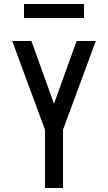

<svg xmlns="http://www.w3.org/2000/svg" viewBox="-20 -940 540 960"><path d="M205 0V-291L41 -735H137L250 -421L363 -735H459L295 -291V0ZM100 -850V-920H400V-850Z"/></svg>

Font: Iosevka SS18 Medium
Style: Regular
Weight: 500
Monospace: yes
Designer: Belleve Invis
Foundry: Belleve Invis
Version: Version 25.1.1; ttfautohint (v1.8.4)